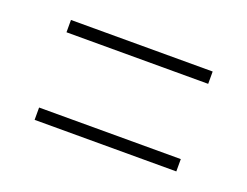

<svg xmlns="http://www.w3.org/2000/svg" viewBox="-52 -562 528 410"><g transform="rotate(20 212.5 -357.5)"><path d="M51 -443H373V-471H51ZM51 -244H373V-272H51Z"/></g></svg>

Font: Noto Serif Lao ExtraCondensed Thin
Style: Regular
Weight: 100
Width: 2
Designer: Monotype Design Team
Foundry: Monotype Imaging Inc.
Version: Version 2.003